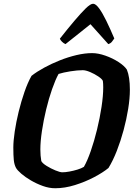

<svg xmlns="http://www.w3.org/2000/svg" viewBox="-20 -1003 717 1023"><path d="M274 0Q242 0 208.5 -12Q175 -24 145 -41.5Q115 -59 93.5 -77.5Q72 -96 65 -109Q56 -126 53.5 -150.5Q51 -175 51 -217Q51 -252 58.5 -302.5Q66 -353 79.5 -408Q93 -463 110.5 -513.5Q128 -564 148 -599Q176 -621 215.5 -642.5Q255 -664 299 -681.5Q343 -699 387.5 -709.5Q432 -720 471 -720Q503 -720 541.5 -706.5Q580 -693 611.5 -672.5Q643 -652 656 -632Q672 -593 672 -525Q672 -479 663 -423Q654 -367 638.5 -309.5Q623 -252 602.5 -199.5Q582 -147 558 -108Q529 -84 481.5 -59Q434 -34 379.5 -17Q325 0 274 0ZM312 -85Q328 -85 350 -89Q372 -93 393 -99.5Q414 -106 427 -114Q445 -145 463.5 -198Q482 -251 497 -312.5Q512 -374 521 -433.5Q530 -493 530 -537Q530 -558 528 -572Q524 -582 504 -595.5Q484 -609 460.5 -619Q437 -629 421 -629Q393 -629 355 -623Q317 -617 292 -609Q275 -578 257.5 -528Q240 -478 226 -420Q212 -362 203.5 -305.5Q195 -249 195 -207Q195 -173 200 -145Q206 -133 228.5 -119Q251 -105 275.5 -95Q300 -85 312 -85ZM329 -768Q319 -772 310 -781Q301 -790 299 -797Q340 -849 375.5 -891Q411 -933 436.5 -958Q462 -983 476 -983Q490 -983 508 -958.5Q526 -934 546.5 -892Q567 -850 589 -798Q584 -791 577 -781.5Q570 -772 557 -768L462 -874Z"/></svg>

Font: Texturina 72pt 72pt ExtraBold
Style: Italic
Weight: 800
Italic angle: -11°
Designer: Guillermo Torres Carreño
Foundry: Omnibus-Type
Version: Version 1.002; ttfautohint (v1.8.3)